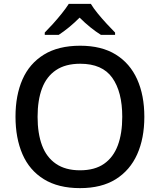

<svg xmlns="http://www.w3.org/2000/svg" viewBox="-20 -961 825 991"><path d="M725 -358Q725 -247 688 -164.5Q651 -82 577.5 -36Q504 10 393 10Q281 10 206.5 -36Q132 -82 96 -165Q60 -248 60 -359Q60 -469 96 -551Q132 -633 206.5 -679Q281 -725 394 -725Q504 -725 577.5 -679.5Q651 -634 688 -551.5Q725 -469 725 -358ZM174 -358Q174 -272 197 -210.5Q220 -149 269 -115.5Q318 -82 393 -82Q469 -82 517 -115.5Q565 -149 588 -210.5Q611 -272 611 -358Q611 -487 559.5 -559.5Q508 -632 394 -632Q318 -632 269 -599Q220 -566 197 -505Q174 -444 174 -358ZM449 -941Q462 -919 484.5 -891.5Q507 -864 531.5 -837.5Q556 -811 574 -793V-781H501Q475 -797 446.5 -820Q418 -843 391 -870Q364 -843 336.5 -820.5Q309 -798 283 -781H211V-793Q230 -812 253.5 -838Q277 -864 299 -891.5Q321 -919 335 -941Z"/></svg>

Font: Noto Sans Cham Medium
Style: Regular
Weight: 500
Version: Version 2.002